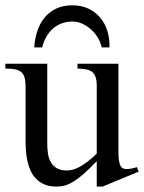

<svg xmlns="http://www.w3.org/2000/svg" viewBox="-20 -687 541 722"><path d="M365.7 14.6H343.8V-81.1Q315.4 -51.3 294.2 -32.7Q272.9 -14.2 255.6 -3.7Q238.3 6.8 223.1 10.7Q208 14.6 191.9 14.6Q166 14.6 147.2 6.6Q128.4 -1.5 115.5 -14.9Q102.5 -28.3 94.7 -45.9Q86.9 -63.5 82.8 -82.8Q78.6 -102.1 77.4 -122.1Q76.2 -142.1 76.2 -159.7V-359.9Q76.2 -381.8 72.3 -395.5Q68.4 -409.2 59.3 -416.5Q50.3 -423.8 35.6 -426.5Q21 -429.2 0 -429.2V-447.3H157.7V-147.9Q157.7 -128.9 160.2 -110.6Q162.6 -92.3 170.7 -77.9Q178.7 -63.5 193.4 -54.7Q208 -45.9 231.9 -45.9Q241.7 -45.9 253.2 -48.8Q264.6 -51.8 278.6 -59.1Q292.5 -66.4 308.6 -78.6Q324.7 -90.8 343.8 -109.4V-363.8Q343.8 -384.3 339.6 -396.7Q335.4 -409.2 326.7 -416.3Q317.9 -423.3 304.2 -426Q290.5 -428.7 271.5 -429.2V-447.3H425.3V-118.7Q425.3 -98.6 427 -85.7Q428.7 -72.8 432.4 -64.9Q436 -57.1 441.9 -54.2Q447.8 -51.3 455.6 -51.3Q462.4 -51.3 473.1 -53Q483.9 -54.7 494.6 -58.6L501.5 -41.5ZM362.3 -508.8Q357.9 -529.3 346.9 -546.9Q335.9 -564.5 320.8 -577.6Q305.7 -590.8 288.1 -598.4Q270.5 -606 252.4 -606Q229.5 -606 210.7 -598.6Q191.9 -591.3 177.5 -578.1Q163.1 -564.9 153.3 -547.1Q143.6 -529.3 138.7 -508.8H108.9Q110.8 -541.5 120.4 -570.3Q129.9 -599.1 147.5 -620.6Q165 -642.1 190.9 -654.5Q216.8 -667 252.4 -667Q286.1 -667 312.5 -654.5Q338.9 -642.1 356.9 -620.6Q375 -599.1 383.8 -570.3Q392.6 -541.5 391.6 -508.8Z"/></svg>

Font: Doulos SIL Compact
Style: Regular
Weight: 400
Designer: Walt Agee, Victor Gaultney, Peter Martin, Debbi Hosken
Foundry: SIL International
Version: Version 4.110; 2011; Maintenance release ; LnSpcTght